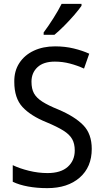

<svg xmlns="http://www.w3.org/2000/svg" viewBox="-20 -964 539 994"><path d="M455 -193Q455 -99 392.5 -44.5Q330 10 225 10Q171 10 125 1.5Q79 -7 46 -23V-109Q81 -92 129.5 -80Q178 -68 226 -68Q295 -68 331 -100.5Q367 -133 367 -185Q367 -220 353.5 -244Q340 -268 308 -288Q276 -308 221 -331Q139 -364 96.5 -410Q54 -456 54 -540Q53 -596 80 -637.5Q107 -679 155 -701.5Q203 -724 265 -724Q317 -724 362 -713Q407 -702 442 -686L415 -609Q380 -625 342 -635Q304 -645 264 -645Q205 -645 174 -616Q143 -587 143 -541Q143 -504 156 -480.5Q169 -457 199.5 -437.5Q230 -418 282 -397Q367 -361 411 -316Q455 -271 455 -193ZM402 -934Q389 -915 364.5 -886.5Q340 -858 312 -830Q284 -802 262 -784H206V-796Q230 -828 256 -869Q282 -910 299 -944H402Z"/></svg>

Font: Noto Sans Tamil SemiCondensed
Style: Regular
Weight: 400
Width: 4
Designer: Jelle Bosma - Monotype Design Team
Foundry: Monotype Imaging Inc.
Version: Version 2.004; ttfautohint (v1.8.4.7-5d5b)